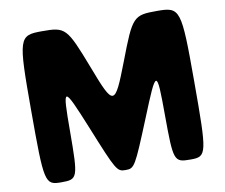

<svg xmlns="http://www.w3.org/2000/svg" viewBox="-87 -933 1222 1041"><g transform="rotate(-10 524.0 -412.5)"><path d="M679 -264C781 -516 784 -516 785 -262C786 -7 789 0 880 0C970 0 973 -12 973 -413C973 -813 969 -825 840 -825C711 -825 704 -818 616 -587C527 -356 521 -356 433 -587C344 -818 337 -825 208 -825C79 -825 75 -813 75 -413C75 -12 78 0 169 0C259 0 262 -7 263 -262C264 -516 267 -516 370 -264C472 -12 476 -5 524 -5C572 -5 576 -12 679 -264Z"/></g></svg>

Font: Hussar Print
Style: Bold
Weight: 700
Foundry: Cannot Into Space Fonts
Version: Version 2.00